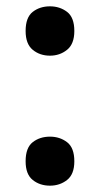

<svg xmlns="http://www.w3.org/2000/svg" viewBox="-20 -574 316 607"><path d="M61 -476Q61 -519 83.5 -536.5Q106 -554 138 -554Q169 -554 192 -536.5Q215 -519 215 -476Q215 -435 192 -416.5Q169 -398 138 -398Q106 -398 83.5 -416.5Q61 -435 61 -476ZM61 -64Q61 -107 83.5 -124.5Q106 -142 138 -142Q169 -142 192 -124.5Q215 -107 215 -64Q215 -23 192 -5Q169 13 138 13Q106 13 83.5 -5Q61 -23 61 -64Z"/></svg>

Font: Noto Sans Lao Looped UI SemiBold
Style: Regular
Weight: 600
Designer: Mark Frömberg, Ben Mitchell
Foundry: The Fontpad Ltd
Version: Version 1.001